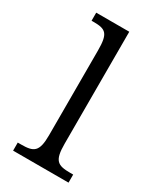

<svg xmlns="http://www.w3.org/2000/svg" viewBox="-145 -588 531 639"><g transform="rotate(30 120.5 -268.0)"><path d="M19 0H232V-31H221C172 -31 156 -40 156 -106V-536H29V-505H37C84 -505 97 -495 97 -430V-104C97 -40 80 -31 32 -31H19Z"/></g></svg>

Font: Noto Serif Georgian ExtraCondensed Light
Style: Regular
Weight: 300
Width: 2
Designer: Monotype Design Team, Akaki Razmadze
Foundry: Google LLC
Version: Version 2.003